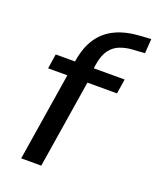

<svg xmlns="http://www.w3.org/2000/svg" viewBox="-134 -791 713 872"><g transform="rotate(20 222.5 -355.5)"><path d="M75 0 143 -426H50L61 -497H183L149 -468L155 -502Q166 -570 196.5 -614Q227 -658 276.5 -681Q326 -704 395 -708L445 -711L440 -641L379 -637Q349 -635 321.5 -624.5Q294 -614 275 -589.5Q256 -565 248 -518L243 -484L229 -497H394L383 -426H240L172 0Z"/></g></svg>

Font: Nunito Sans 7pt SemiCondensed Medium
Style: Italic
Weight: 500
Width: 4
Italic angle: -9°
Designer: Vernon Adams
Foundry: Vernon Adams
Version: Version 3.101;gftools[0.9.27]